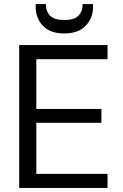

<svg xmlns="http://www.w3.org/2000/svg" viewBox="-20 -921 604 941"><path d="M74 0V-700H507V-631H158V-387H477V-319H158V-69H507V0ZM295 -757Q226 -757 190.5 -794.5Q155 -832 155 -887V-901H205Q205 -864 226 -843.5Q247 -823 295 -823Q343 -823 364 -843.5Q385 -864 385 -901H436V-887Q436 -832 399.5 -794.5Q363 -757 295 -757Z"/></svg>

Font: Firefly Display
Style: Regular
Weight: 400
Designer: Colophon Foundry, Jonny Pinhorn
Foundry: Colophon Foundry
Version: Version 1.200; ttfautohint (v1.8.3)